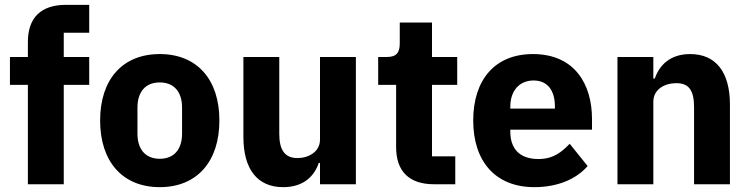

<svg xmlns="http://www.w3.org/2000/svg" viewBox="-20 -760 3094 792"><path d="M95 0H243V-410H348V-525H243V-625H348V-740H252C150 -740 95 -688 95 -587V-525H21V-410H95Z M639 12C793 12 885 -94 885 -263C885 -432 793 -537 639 -537C485 -537 393 -432 393 -263C393 -94 485 12 639 12ZM639 -105C581 -105 547 -143 547 -209V-316C547 -382 581 -420 639 -420C697 -420 731 -382 731 -316V-209C731 -143 697 -105 639 -105Z M1300 0H1448V-525H1300V-184C1300 -134 1253 -108 1207 -108C1153 -108 1132 -144 1132 -208V-525H984V-195C984 -63 1041 12 1148 12C1234 12 1277 -35 1295 -88H1300Z M1858 0V-115H1762V-410H1866V-525H1762V-667H1629V-581C1629 -545 1617 -525 1577 -525H1540V-410H1614V-153C1614 -53 1668 0 1770 0Z M2184 12C2280 12 2357 -21 2404 -75L2330 -167C2297 -133 2263 -104 2201 -104C2122 -104 2085 -148 2085 -217V-225H2422V-269C2422 -411 2352 -537 2178 -537C2020 -537 1932 -429 1932 -263C1932 -95 2023 12 2184 12ZM2181 -428C2240 -428 2269 -385 2269 -321V-312H2085V-320C2085 -385 2122 -428 2181 -428Z M2675 0V-340C2675 -392 2722 -417 2770 -417C2824 -417 2843 -384 2843 -317V0H2991V-329C2991 -461 2934 -537 2827 -537C2744 -537 2700 -491 2681 -436H2675V-525H2527V0Z"/></svg>

Font: IBM Plex Devanagari
Style: Bold
Weight: 700
Designer: Mike Abbink, Paul van der Laan, Pieter van Rosmalen, Erin McLaughlin
Foundry: Bold Monday
Version: Version 1.0